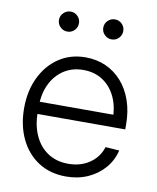

<svg xmlns="http://www.w3.org/2000/svg" viewBox="-83 -787 706 863"><g transform="rotate(10 270.0 -356.0)"><path d="M276.9 10.7Q203.6 10.7 150.1 -24.2Q96.7 -59.1 67.6 -120.4Q38.6 -181.6 38.6 -259.8Q38.6 -338.9 68.4 -400.4Q98.1 -461.9 150.6 -497.1Q203.1 -532.2 272 -532.2Q322.3 -532.2 364.5 -513.4Q406.7 -494.6 437.7 -459.5Q468.8 -424.3 485.8 -375.2Q502.9 -326.2 502.9 -265.6V-244.1H74.2V-299.8H466.8L439.5 -281.2Q439.5 -338.4 418.5 -382.1Q397.5 -425.8 359.9 -450.2Q322.3 -474.6 272 -474.6Q221.2 -474.6 182.9 -449.5Q144.5 -424.3 123.3 -380.1Q102.1 -335.9 102.1 -277.8V-252Q102.1 -191.9 123.3 -145.5Q144.5 -99.1 183.8 -73.2Q223.1 -47.4 277.3 -47.4Q315.9 -47.4 346.9 -60.5Q377.9 -73.7 399.2 -96.9Q420.4 -120.1 429.7 -150.4L492.7 -146Q481.9 -100.1 451.4 -64.7Q420.9 -29.3 376.2 -9.3Q331.5 10.7 276.9 10.7ZM372.1 -631.8Q353 -631.8 339.6 -645.3Q326.2 -658.7 326.2 -677.7Q326.2 -696.3 339.6 -709.7Q353 -723.1 372.1 -723.1Q391.1 -723.1 404.3 -709.7Q417.5 -696.3 417.5 -677.7Q417.5 -658.7 404.3 -645.3Q391.1 -631.8 372.1 -631.8ZM169.9 -631.8Q150.9 -631.8 137.5 -645.3Q124 -658.7 124 -677.7Q124 -696.3 137.7 -709.7Q151.4 -723.1 169.9 -723.1Q189 -723.1 202.1 -709.7Q215.3 -696.3 215.3 -677.7Q215.3 -658.7 202.1 -645.3Q189 -631.8 169.9 -631.8Z"/></g></svg>

Font: Inter 28pt Light
Style: Regular
Weight: 300
Designer: Rasmus Andersson
Foundry: rsms
Version: Version 4.001;git-66647c0bb